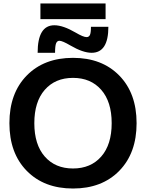

<svg xmlns="http://www.w3.org/2000/svg" viewBox="-20 -1072 838 1102"><path d="M212 -962V-1052H586V-962ZM414 -885Q458 -859 477 -859Q490 -859 496 -871Q502 -883 502 -918H602Q602 -769 506 -769Q456 -769 384 -811Q338 -838 321 -838Q308 -838 302 -823.5Q296 -809 296 -769H196Q196 -927 292 -927Q342 -927 414 -885ZM133.5 -638.5Q233 -740 399 -740Q565 -740 664.5 -638.5Q764 -537 764 -365Q764 -193 664.5 -91.5Q565 10 399 10Q233 10 133.5 -91.5Q34 -193 34 -365Q34 -537 133.5 -638.5ZM237 -173.5Q297 -105 399 -105Q501 -105 561 -173.5Q621 -242 621 -365Q621 -488 561 -556.5Q501 -625 399 -625Q297 -625 237 -556.5Q177 -488 177 -365Q177 -242 237 -173.5Z"/></svg>

Font: Mplus 1p Bold
Style: Bold
Weight: 700
Version: Version 1.061